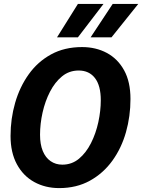

<svg xmlns="http://www.w3.org/2000/svg" viewBox="-20 -951 728 983"><path d="M283 12Q212 12 155.5 -19Q99 -50 66.5 -110Q34 -170 34 -255Q34 -343 57.5 -424.5Q81 -506 127 -570.5Q173 -635 241.5 -672.5Q310 -710 400 -710Q471 -710 527 -680Q583 -650 615.5 -591Q648 -532 648 -444Q648 -356 625 -274.5Q602 -193 555.5 -128.5Q509 -64 440.5 -26Q372 12 283 12ZM299 -108Q348 -108 384.5 -138.5Q421 -169 446 -218.5Q471 -268 483.5 -326Q496 -384 496 -438Q496 -513 466 -551.5Q436 -590 383 -590Q334 -590 297.5 -560Q261 -530 236 -481.5Q211 -433 198 -375Q185 -317 185 -261Q185 -212 199 -178Q213 -144 239 -126Q265 -108 299 -108ZM272 -760 379 -931H510L379 -760ZM444 -760 557 -931H688L551 -760Z"/></svg>

Font: Azeret Mono Thin SemiBold
Style: Italic
Weight: 600
Italic angle: -12°
Version: Version 1.002